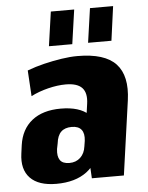

<svg xmlns="http://www.w3.org/2000/svg" viewBox="-54 -804 665 860"><g transform="rotate(-5 278.5 -374.5)"><path d="M314 -199 333 -334Q340 -382 318.5 -405.5Q297 -429 245 -429Q208 -429 165.5 -418.5Q123 -408 88 -390L81 -506Q118 -520 157.5 -529.5Q197 -539 236 -545Q275 -551 308 -551Q431 -551 481 -497Q531 -443 516 -334L469 0H325ZM165 11Q85 11 47.5 -28Q10 -67 20 -138L25 -175Q35 -246 83.5 -284.5Q132 -323 213 -323Q297 -323 338 -285Q379 -247 369 -176L363 -139Q354 -67 302 -28Q250 11 165 11ZM231 -77Q261 -77 280.5 -95.5Q300 -114 304 -145L308 -170Q312 -203 298.5 -220Q285 -237 255 -237Q224 -237 207 -220.5Q190 -204 186 -169L181 -144Q177 -111 189 -94Q201 -77 231 -77ZM312 -760 290 -606H185L207 -760ZM487 -760 466 -606H361L383 -760Z"/></g></svg>

Font: Pathway Extreme Condensed ExtraBold
Style: Italic
Weight: 800
Width: 3
Italic angle: -8°
Version: Version 1.001;gftools[0.9.26]